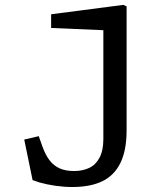

<svg xmlns="http://www.w3.org/2000/svg" viewBox="-20 -547 660 778"><path d="M138.8 192Q133.5 190.5 112 182.7L78.2 18.5L137 4.8L152 47Q164.8 82.3 181.8 103.8Q198.7 125.2 222.5 135.6Q246.3 146 279.8 146Q315 146 341.3 133.5Q367.7 121 383.2 92.1Q398.8 63.2 398.8 16.2V-455.5L425.7 -423.5L187.2 -433.7V-489.2L479.7 -527.2L493 -521.2V-19.7Q493 63 467.6 113.9Q442.2 164.8 393.8 187.8Q345.3 210.8 273 210.8Q240.2 210.8 204.7 205.8Q169.2 200.7 138.8 192Z"/></svg>

Font: Monaspace Xenon Var
Style: Regular
Weight: 400
Designer: Riley Cran and the Lettermatic Team
Version: Version 1.000 (Monaspace Xenon Var)